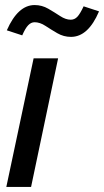

<svg xmlns="http://www.w3.org/2000/svg" viewBox="-20 -740 412 760"><path d="M5 0 113 -509H210L103 0ZM68 -600 7 -620Q51 -720 117 -720Q146 -720 171 -705.5Q196 -691 218 -676.5Q240 -662 260 -662Q275 -662 286 -673.5Q297 -685 311 -715L372 -695Q329 -594 261 -594Q232 -594 207 -608.5Q182 -623 160 -637.5Q138 -652 117 -652Q103 -652 91.5 -640Q80 -628 68 -600Z"/></svg>

Font: Red Hat Display Medium
Style: Italic
Weight: 500
Italic angle: -12°
Designer: Pentagram, MCKL
Foundry: Pentagram, MCKL
Version: Version 1.023; ttfautohint (v1.8.3)